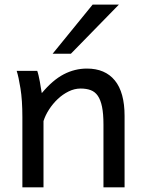

<svg xmlns="http://www.w3.org/2000/svg" viewBox="-20 -801 619 821"><path d="M422.4 0V-268.6Q422.4 -314.5 416.3 -344.2Q410.2 -374 398.2 -391.4Q386.2 -408.7 367.9 -415.5Q349.6 -422.4 324.7 -422.4Q298.3 -422.4 273.2 -409.9Q248 -397.5 227.1 -377.7Q206.1 -357.9 189.9 -333Q173.8 -308.1 166 -283.2V0H75.7V-300.3Q75.7 -372.6 67.6 -422.6Q59.6 -472.7 51.3 -498H139.2Q142.1 -490.2 145 -477.8Q147.9 -465.3 150.4 -451.7Q152.8 -438 154.8 -424.8L158.7 -402.8Q205.1 -458.5 252.4 -483.2Q299.8 -507.8 351.6 -507.8Q429.7 -507.8 471.2 -456.8Q512.7 -405.8 512.7 -305.2V0ZM488.3 -781.2 283.2 -571.3H205.1L376 -781.2Z"/></svg>

Font: Andika Compact
Style: Regular
Weight: 400
Designer: Victor Gaultney, Annie Olsen, Julie Remington, Don Collingsworth, Eric Hays, Becca Hirsbrunner
Foundry: SIL International
Version: Version 5.000 ; LnSpcTght